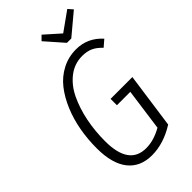

<svg xmlns="http://www.w3.org/2000/svg" viewBox="-270 -964 1054 1054"><g transform="rotate(-45 256.5 -437.5)"><path d="M482.9 -886.2 506.8 -858.9 383.8 -755.9H350.1L257.8 -860.8L283.2 -886.2L372.1 -807.1ZM359.9 -695.8Q449.7 -695.8 511.2 -627L473.1 -594.2Q447.3 -622.1 420.9 -634Q394.5 -646 357.9 -646Q298.3 -646 251 -609.6Q203.6 -573.2 174.8 -512.9Q146 -452.6 131.1 -379.2Q116.2 -305.7 116.2 -226.1Q116.2 -39.1 249 -39.1Q309.1 -39.1 372.1 -75.2L405.8 -319.8H301.8V-369.1H471.2L425.8 -45.9Q335 11.2 244.1 11.2Q153.8 11.2 105 -50.3Q56.2 -111.8 56.2 -231Q56.2 -301.3 68.1 -367.9Q80.1 -434.6 105 -494.1Q129.9 -553.7 165.3 -598.6Q200.7 -643.6 251 -669.7Q301.3 -695.8 359.9 -695.8Z"/></g></svg>

Font: Fira Sans Compressed Light
Style: Italic
Weight: 300
Width: 3
Italic angle: -8°
Designer: Carrois Corporate & Edenspiekermann AG
Foundry: Carrois Corporate GbR & Edenspiekermann AG
Version: Version 4.203;PS 004.203;hotconv 1.0.88;makeotf.lib2.5.64775